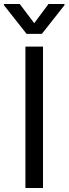

<svg xmlns="http://www.w3.org/2000/svg" viewBox="-49 -940 343 960"><path d="M166 0H78.1V-707H166ZM122.1 -824.2 193.4 -919.9H273.4V-914.1L160.2 -770.5H84L-29.3 -914.1V-919.9H49.8Z"/></svg>

Font: Pretendard JP
Style: Regular
Weight: 400
Designer: Base glyphs from Inter by Rasmus Andersson; Hangeul glyphs from Noto Sans CJK(Source Han Sans) by Jang Soo-young and Kan
Foundry: Kil Hyung-jin
Version: Version 1.309